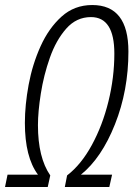

<svg xmlns="http://www.w3.org/2000/svg" viewBox="-56 -744 547 764"><path d="M134 0 144 -46Q95 -117 95 -246Q95 -299 106.5 -372Q118 -445 142.5 -514.5Q167 -584 207.5 -630Q248 -676 306 -676Q399 -676 399 -531Q399 -436 375.5 -340.5Q352 -245 309.5 -167Q267 -89 211 -46L202 0H379L390 -49H266Q348 -115 401.5 -249.5Q455 -384 455 -539Q455 -724 311 -724Q240 -724 189 -678Q138 -632 105.5 -560Q73 -488 58 -407Q43 -326 43 -255Q43 -119 95 -49H-26L-36 0Z"/></svg>

Font: Noto Sans Display Condensed Light
Style: Italic
Weight: 300
Width: 3
Designer: Monotype Design team
Foundry: Monotype Imaging Inc.
Version: 1.000